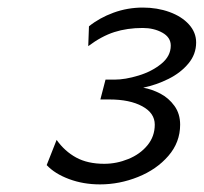

<svg xmlns="http://www.w3.org/2000/svg" viewBox="-20 -814 541 510"><path d="M433.6 -692.9Q433.6 -714.8 411.1 -727.3Q388.7 -739.7 358.9 -739.7Q317.9 -739.7 283.7 -728.8Q249.5 -717.8 214.4 -691.4L216.3 -744.1Q244.1 -766.6 281.5 -780.3Q318.8 -793.9 359.4 -793.9Q397.5 -793.9 429.9 -782.2Q462.4 -770.5 481.7 -749.3Q501 -728 501 -701.2Q501 -669.9 480.5 -645.3Q460 -620.6 427.7 -604.5Q395.5 -588.4 360.4 -581.1Q383.3 -577.1 405.8 -565.4Q428.2 -553.7 443.4 -532.7Q458.5 -511.7 458.5 -482.9Q458.5 -436 427.2 -399.9Q396 -363.8 346.7 -344Q297.4 -324.2 245.6 -324.2Q201.2 -324.2 163.3 -338.4Q125.5 -352.5 104 -375.5L130.4 -442.4Q151.9 -412.1 182.4 -395.5Q212.9 -378.9 256.8 -378.9Q289.6 -378.9 320.8 -391.6Q352.1 -404.3 371.6 -428Q391.1 -451.7 391.1 -482.9Q391.1 -513.7 357.9 -531.7Q324.7 -549.8 270.5 -549.8H246.6L260.3 -602.5H284.2Q312.5 -602.5 347.9 -613.3Q383.3 -624 408.4 -644.5Q433.6 -665 433.6 -692.9Z"/></svg>

Font: Lesson One
Style: Italic
Weight: 400
Italic angle: -14°
Designer: But Ko, Victor Gaultney, Annie Olsen, Julie Remington, Don Collingsworth, Eric Hays, Becca Hirsbrunner
Version: Version 1.100